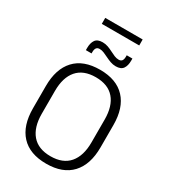

<svg xmlns="http://www.w3.org/2000/svg" viewBox="-225 -1051 1039 1171"><g transform="rotate(30 294.0 -465.0)"><path d="M162 -897.5V-939.5H425.5V-897.5ZM294 11Q177.5 11 116.8 -54.5Q56 -120 56 -241.5V-398Q56 -519 116.8 -584.5Q177.5 -650 294 -650Q410 -650 471 -584.5Q532 -519 532 -398V-241.5Q532 -120 471 -54.5Q410 11 294 11ZM294 -41.5Q380.5 -41.5 424.8 -93.2Q469 -145 469 -239.5V-400Q469 -495 424.8 -546.2Q380.5 -597.5 294 -597.5Q207.5 -597.5 163.2 -546.2Q119 -495 119 -400V-239.5Q119 -145 163.2 -93.2Q207.5 -41.5 294 -41.5ZM364.5 -715.5Q344.5 -715.5 326.5 -722Q308.5 -728.5 291.8 -736.8Q275 -745 259.2 -751.8Q243.5 -758.5 228.5 -758.5Q212 -758.5 205 -748.5Q198 -738.5 198 -720V-710H158V-725.5Q158 -760.5 172.5 -781.8Q187 -803 223.5 -803Q243.5 -803 261.8 -796.5Q280 -790 296.5 -781.2Q313 -772.5 328.8 -766Q344.5 -759.5 359.5 -759.5Q376 -759.5 382.8 -769.5Q389.5 -779.5 389.5 -798V-807.5H429.5V-792Q429.5 -757 415 -736.2Q400.5 -715.5 364.5 -715.5Z"/></g></svg>

Font: Anek Latin Light
Style: Regular
Weight: 300
Designer: Yesha Goshar
Foundry: Ek Type
Version: Version 1.003